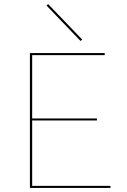

<svg xmlns="http://www.w3.org/2000/svg" viewBox="-20 -917 619 937"><path d="M373 -717 207 -890 215 -897 381 -724ZM519 -10V0H126V-658H491V-648H137V-339H453V-329H137V-10Z"/></svg>

Font: Ysabeau SC Hairline
Style: Regular
Weight: 100
Designer: Christian Thalmann (Catharsis Fonts)
Version: Version 0.003